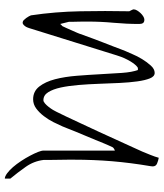

<svg xmlns="http://www.w3.org/2000/svg" viewBox="38 -700 667 782"><g transform="rotate(90 371.0 -308.5)"><path d="M592.8 -443.4Q582 -439.5 578.6 -433.1Q575.2 -426.8 571.3 -417Q569.3 -413.1 563.5 -398.9Q557.6 -384.8 549.8 -365.2Q542 -345.7 532.7 -324.2Q523.4 -302.7 515.6 -283.2Q507.8 -263.7 502 -249Q496.1 -234.4 494.1 -229.5Q487.3 -213.9 477.1 -193.4Q466.8 -172.9 452.6 -154.3Q438.5 -135.7 421.4 -123Q404.3 -110.4 383.8 -110.4Q351.6 -110.4 332 -135.3Q312.5 -160.2 302.2 -199.7Q292 -239.3 288.1 -288.6Q284.2 -337.9 281.7 -384.8Q279.3 -431.6 276.4 -472.7Q273.4 -513.7 264.6 -537.1Q262.7 -537.1 261.7 -537.1Q260.7 -537.1 259.8 -537.1Q258.8 -537.1 258.8 -537.1Q258.8 -537.1 257.8 -537.1H255.9Q246.1 -531.2 237.8 -519.5Q229.5 -507.8 222.7 -494.6Q215.8 -481.4 211.4 -469.7Q207 -458 205.1 -451.2L93.8 -93.8Q92.8 -90.8 90.8 -85.9Q88.9 -81.1 85.4 -76.7Q82 -72.3 77.6 -69.3Q73.2 -66.4 68.4 -68.4Q65.4 -68.4 61 -72.8Q56.6 -77.1 52.7 -82.5Q48.8 -87.9 45.9 -93.3Q43 -98.6 42 -101.6Q27.3 -200.2 25.4 -302.7Q23.4 -405.3 25.4 -502Q24.4 -503.9 21 -510.7Q17.6 -517.6 17.6 -519.5Q17.6 -526.4 22 -533.7Q26.4 -541 32.7 -547.9Q39.1 -554.7 46.4 -559.1Q53.7 -563.5 59.6 -563.5Q69.3 -563.5 73.2 -558.1Q77.1 -552.7 77.1 -543Q77.1 -490.2 72.3 -438.5Q67.4 -386.7 67.4 -333Q67.4 -326.2 67.4 -313.5Q67.4 -300.8 67.9 -288.6Q68.4 -276.4 68.4 -266.6Q68.4 -256.8 68.4 -255.9L77.1 -220.7Q78.1 -222.7 81.5 -225.6Q85 -228.5 85.9 -229.5Q87.9 -233.4 92.8 -244.1Q97.7 -254.9 103 -267.1Q108.4 -279.3 113.3 -290.5Q118.2 -301.8 119.1 -306.6Q121.1 -311.5 126 -324.7Q130.9 -337.9 137.7 -356.9Q144.5 -376 152.8 -396.5Q161.1 -417 168 -435.5Q174.8 -454.1 180.2 -467.8Q185.5 -481.4 187.5 -486.3Q191.4 -494.1 199.7 -514.2Q208 -534.2 220.2 -554.2Q232.4 -574.2 246.6 -589.8Q260.7 -605.5 276.4 -605.5Q291 -605.5 298.8 -585.9Q306.6 -566.4 311 -534.7Q315.4 -502.9 317.4 -462.4Q319.3 -421.9 320.8 -378.9Q322.3 -335.9 325.7 -295.4Q329.1 -254.9 335.9 -223.1Q342.8 -191.4 355 -171.9Q367.2 -152.3 387.7 -152.3Q393.6 -152.3 400.9 -158.7Q408.2 -165 415 -173.8Q421.9 -182.6 427.2 -191.4Q432.6 -200.2 434.6 -205.1Q441.4 -217.8 454.1 -245.1Q466.8 -272.5 482.9 -306.6Q499 -340.8 516.6 -378.9Q534.2 -417 549.8 -451.7Q565.4 -486.3 578.1 -513.7Q590.8 -541 596.7 -554.7Q601.6 -566.4 609.9 -586.9Q618.2 -607.4 622.1 -622.1Q633.8 -620.1 645.5 -615.2Q657.2 -610.4 657.2 -597.7Q657.2 -595.7 656.7 -592.3Q656.2 -588.9 656.2 -587.9Q642.6 -507.8 636.2 -432.1Q629.9 -356.4 629.9 -276.4Q629.9 -269.5 629.9 -252.4Q629.9 -235.4 630.4 -215.3Q630.9 -195.3 630.9 -178.2Q630.9 -161.1 630.9 -153.3Q635.7 -113.3 659.2 -80.1Q682.6 -46.9 707 -17.6V4.9Q698.2 4.9 685.5 -4.4Q672.9 -13.7 660.2 -28.3Q647.5 -43 635.3 -61.5Q623 -80.1 613.8 -97.7Q604.5 -115.2 598.6 -129.9Q592.8 -144.5 592.8 -153.3Z"/></g></svg>

Font: Zeyada
Style: Regular
Weight: 400
Version: Version 1.002 2010